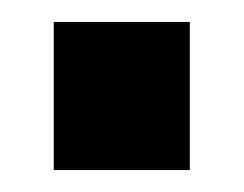

<svg xmlns="http://www.w3.org/2000/svg" viewBox="-20 -155 222 175"><path d="M29 0V-135H153V0Z"/></svg>

Font: Hubot Sans Condensed SemiBold
Style: Regular
Weight: 600
Width: 3
Designer: Deni Anggara
Foundry: GitHub, Inc., Subsidiary of Microsoft Corporation
Version: Version 2.000